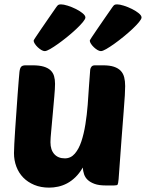

<svg xmlns="http://www.w3.org/2000/svg" viewBox="-20 -849 668 879"><path d="M232 -465Q232 -444 228.5 -406Q225 -368 221.5 -327Q218 -286 214.5 -250Q211 -214 211 -198Q211 -163 228.5 -143.5Q246 -124 277 -124Q304 -124 322.5 -145.5Q341 -167 352.5 -201.5Q364 -236 371 -280Q378 -324 381.5 -369Q385 -414 387.5 -456.5Q390 -499 393 -530Q394 -538 399 -544Q404 -550 415 -550H451Q482 -550 501.5 -543.5Q521 -537 532.5 -525Q544 -513 548.5 -495.5Q553 -478 553 -455Q553 -440 551.5 -412.5Q550 -385 546 -336.5Q542 -288 536.5 -213.5Q531 -139 523 -29Q521 -8 518.5 -4Q516 0 502 0H463Q433 0 413.5 -7Q394 -14 382 -25Q370 -36 365 -51Q360 -66 359 -82Q344 -56 325.5 -38Q307 -20 287 -9.5Q267 1 246 5.5Q225 10 205 10Q167 10 137 -2.5Q107 -15 86.5 -36Q66 -57 55 -86Q44 -115 44 -148Q44 -161 45.5 -190.5Q47 -220 49.5 -257Q52 -294 55 -335.5Q58 -377 60.5 -414Q63 -451 65.5 -479Q68 -507 69 -519Q71 -537 77 -543.5Q83 -550 97 -550H129Q160 -550 180 -544Q200 -538 211.5 -527Q223 -516 227.5 -500.5Q232 -485 232 -465ZM185 -615Q178 -615 169.5 -620Q161 -625 153 -632.5Q145 -640 139.5 -648.5Q134 -657 134 -663Q134 -665 144 -680Q154 -695 169 -717Q184 -739 202 -765Q220 -791 236 -814Q242 -823 246 -826Q250 -829 259 -829Q271 -829 290 -823Q309 -817 327 -808Q345 -799 358 -788.5Q371 -778 371 -769Q371 -762 359.5 -748Q348 -734 330 -717Q312 -700 290 -682Q268 -664 247 -649Q226 -634 209.5 -624.5Q193 -615 185 -615ZM442 -615Q435 -615 426.5 -620Q418 -625 410 -632.5Q402 -640 396.5 -648.5Q391 -657 391 -663Q391 -665 401 -680Q411 -695 426 -717Q441 -739 459 -765Q477 -791 493 -814Q499 -823 503 -826Q507 -829 516 -829Q528 -829 547 -823Q566 -817 584 -808Q602 -799 615 -788.5Q628 -778 628 -769Q628 -762 616.5 -748Q605 -734 587 -717Q569 -700 547 -682Q525 -664 504 -649Q483 -634 466.5 -624.5Q450 -615 442 -615Z"/></svg>

Font: PoetsenOne
Style: Regular
Weight: 400
Designer: Rodrigo Fuenzalida, Pablo Impallari
Foundry: Pablo Impallari, Rodrigo Fuenzalida
Version: Version 1.000; ttfautohint (v0.8) -G 200 -r 50